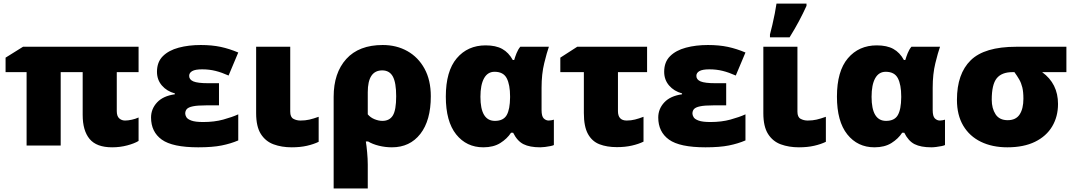

<svg xmlns="http://www.w3.org/2000/svg" viewBox="-20 -815 6017 1075"><path d="M680.2 -140.1Q696.8 -140.1 718 -144.8Q739.3 -149.4 755.9 -157.2V-25.9Q732.9 -11.7 692.6 -1Q652.3 9.8 607.9 9.8Q520.5 9.8 481.7 -36.9Q442.9 -83.5 442.9 -171.9V-411.1H319.8V0H128.9V-411.1H11.2V-492.2L108.9 -553.2H755.9V-411.1H633.8V-192.9Q633.8 -164.6 647.5 -152.3Q661.1 -140.1 680.2 -140.1Z M1206.1 -349.1V-225.1H1133.8Q1085 -225.1 1059.8 -219.7Q1034.7 -214.4 1025.9 -204.3Q1017.1 -194.3 1017.1 -179.2Q1017.1 -170.4 1023.4 -159.2Q1029.8 -147.9 1051.5 -139.9Q1073.2 -131.8 1118.2 -131.8Q1180.2 -131.8 1230 -145.5Q1279.8 -159.2 1314 -174.8V-28.8Q1272 -10.7 1220.9 -0.5Q1169.9 9.8 1089.8 9.8Q945.8 9.8 885.7 -33.4Q825.7 -76.7 825.7 -157.2Q825.7 -205.1 859.4 -241.5Q893.1 -277.8 959 -287.1V-292Q914.1 -304.2 886.5 -336.2Q858.9 -368.2 858.9 -413.1Q858.9 -467.8 891.8 -500.5Q924.8 -533.2 980.5 -548.1Q1036.1 -563 1104 -563Q1166.5 -563 1215.6 -552.5Q1264.6 -542 1314 -521L1259.8 -392.1Q1221.7 -409.2 1186.8 -418Q1151.9 -426.8 1111.8 -426.8Q1073.2 -426.8 1056.2 -417Q1039.1 -407.2 1039.1 -390.1Q1039.1 -369.1 1063 -359.1Q1086.9 -349.1 1146 -349.1Z M1605 -553.2V-189.9Q1605 -159.2 1622.8 -149.7Q1640.6 -140.1 1662.1 -140.1Q1689.5 -140.1 1711.9 -145.3Q1734.4 -150.4 1764.2 -161.1V-21Q1735.8 -7.3 1698.5 1.2Q1661.1 9.8 1613.3 9.8Q1557.1 9.8 1512 -6.8Q1466.8 -23.4 1440.4 -64.9Q1414.1 -106.4 1414.1 -181.2V-553.2Z M2392.1 -275.9Q2392.1 -140.6 2333.5 -65.4Q2274.9 9.8 2174.3 9.8Q2137.2 9.8 2101.6 1Q2065.9 -7.8 2041 -22.9H2028.3Q2032.2 0 2035.6 37.6Q2039.1 75.2 2039.1 106.9V240.2H1848.1V-272.9Q1848.1 -406.7 1918.9 -484.9Q1989.7 -563 2123 -563Q2200.2 -563 2261 -528.8Q2321.8 -494.6 2356.9 -430.4Q2392.1 -366.2 2392.1 -275.9ZM2120.1 -420.9Q2039.1 -420.9 2039.1 -298.8V-174.8Q2054.2 -156.7 2077.1 -147.5Q2100.1 -138.2 2121.1 -138.2Q2161.1 -138.2 2179.7 -168.7Q2198.2 -199.2 2198.2 -275.9Q2198.2 -352.5 2179.4 -386.7Q2160.6 -420.9 2120.1 -420.9Z M2686 9.8Q2591.8 9.8 2533.9 -62.7Q2476.1 -135.3 2476.1 -273.9Q2476.1 -416.5 2537.4 -488.8Q2598.6 -561 2699.2 -561Q2755.9 -561 2792 -541Q2828.1 -521 2851.1 -479H2858.9Q2863.8 -496.1 2872.1 -517.1Q2880.4 -538.1 2893.1 -553.2H3053.2Q3042 -522 3027.1 -461.2Q3012.2 -400.4 3012.2 -324.2V-199.2Q3012.2 -163.6 3024.4 -151.9Q3036.6 -140.1 3052.2 -140.1Q3059.1 -140.1 3068.4 -141.8Q3077.6 -143.6 3081.1 -145V-2.9Q3076.2 0 3062 2.9Q3047.9 5.9 3032 7.8Q3016.1 9.8 3004.9 9.8Q2945.8 9.8 2910.9 -7.8Q2876 -25.4 2853 -71.8H2841.3Q2819.3 -38.1 2781.2 -14.2Q2743.2 9.8 2686 9.8ZM2751 -138.2Q2798.3 -138.2 2816.9 -170.4Q2835.4 -202.6 2835.9 -270V-274.9Q2835.9 -340.8 2817.1 -377Q2798.3 -413.1 2749 -413.1Q2710.4 -413.1 2690.2 -376.7Q2669.9 -340.3 2669.9 -272.9Q2669.9 -138.2 2751 -138.2Z M3603 -553.2V-411.1H3439.9V-192.9Q3439.9 -140.1 3488.8 -140.1Q3513.2 -140.1 3535.4 -145.8Q3557.6 -151.4 3583 -161.1V-22Q3555.2 -8.3 3517.6 0.2Q3480 8.8 3434.1 8.8Q3377.9 8.8 3336.4 -7.3Q3294.9 -23.4 3272 -64.9Q3249 -106.4 3249 -182.1V-411.1H3117.2V-492.2L3211.9 -553.2Z M4045.9 -349.1V-225.1H3973.6Q3924.8 -225.1 3899.7 -219.7Q3874.5 -214.4 3865.7 -204.3Q3856.9 -194.3 3856.9 -179.2Q3856.9 -170.4 3863.3 -159.2Q3869.6 -147.9 3891.4 -139.9Q3913.1 -131.8 3958 -131.8Q4020 -131.8 4069.8 -145.5Q4119.6 -159.2 4153.8 -174.8V-28.8Q4111.8 -10.7 4060.8 -0.5Q4009.8 9.8 3929.7 9.8Q3785.6 9.8 3725.6 -33.4Q3665.5 -76.7 3665.5 -157.2Q3665.5 -205.1 3699.2 -241.5Q3732.9 -277.8 3798.8 -287.1V-292Q3753.9 -304.2 3726.3 -336.2Q3698.7 -368.2 3698.7 -413.1Q3698.7 -467.8 3731.7 -500.5Q3764.6 -533.2 3820.3 -548.1Q3876 -563 3943.8 -563Q4006.3 -563 4055.4 -552.5Q4104.5 -542 4153.8 -521L4099.6 -392.1Q4061.5 -409.2 4026.6 -418Q3991.7 -426.8 3951.7 -426.8Q3913.1 -426.8 3896 -417Q3878.9 -407.2 3878.9 -390.1Q3878.9 -369.1 3902.8 -359.1Q3926.8 -349.1 3985.8 -349.1Z M4444.8 -553.2V-189.9Q4444.8 -159.2 4462.6 -149.7Q4480.5 -140.1 4502 -140.1Q4529.3 -140.1 4551.8 -145.3Q4574.2 -150.4 4604 -161.1V-21Q4575.7 -7.3 4538.3 1.2Q4501 9.8 4453.1 9.8Q4397 9.8 4351.8 -6.8Q4306.6 -23.4 4280.3 -64.9Q4253.9 -106.4 4253.9 -181.2V-553.2ZM4291 -606V-622.1Q4297.4 -644.5 4304.4 -675.8Q4311.5 -707 4317.9 -738.8Q4324.2 -770.5 4327.6 -794.9H4495.6V-782.2Q4476.1 -739.3 4453.6 -697Q4431.2 -654.8 4400.9 -606Z M4876 9.8Q4781.7 9.8 4723.9 -62.7Q4666 -135.3 4666 -273.9Q4666 -416.5 4727.3 -488.8Q4788.6 -561 4889.2 -561Q4945.8 -561 4981.9 -541Q5018.1 -521 5041 -479H5048.8Q5053.7 -496.1 5062 -517.1Q5070.3 -538.1 5083 -553.2H5243.2Q5231.9 -522 5217 -461.2Q5202.1 -400.4 5202.1 -324.2V-199.2Q5202.1 -163.6 5214.4 -151.9Q5226.6 -140.1 5242.2 -140.1Q5249 -140.1 5258.3 -141.8Q5267.6 -143.6 5271 -145V-2.9Q5266.1 0 5252 2.9Q5237.8 5.9 5221.9 7.8Q5206.1 9.8 5194.8 9.8Q5135.7 9.8 5100.8 -7.8Q5065.9 -25.4 5043 -71.8H5031.2Q5009.3 -38.1 4971.2 -14.2Q4933.1 9.8 4876 9.8ZM4940.9 -138.2Q4988.3 -138.2 5006.8 -170.4Q5025.4 -202.6 5025.9 -270V-274.9Q5025.9 -340.8 5007.1 -377Q4988.3 -413.1 4939 -413.1Q4900.4 -413.1 4880.1 -376.7Q4859.9 -340.3 4859.9 -272.9Q4859.9 -138.2 4940.9 -138.2Z M5903.8 -232.9Q5903.8 -162.1 5871.1 -107.2Q5838.4 -52.2 5775.1 -21.2Q5711.9 9.8 5620.1 9.8Q5535.6 9.8 5471.9 -21.2Q5408.2 -52.2 5373 -111.6Q5337.9 -170.9 5337.9 -255.9Q5337.9 -401.9 5415 -477.5Q5492.2 -553.2 5669.9 -553.2H5950.7V-411.1H5814.9Q5903.8 -346.7 5903.8 -232.9ZM5532.7 -256.8Q5532.7 -208 5554.2 -175Q5575.7 -142.1 5622.1 -142.1Q5668 -142.1 5689 -174.3Q5710 -206.5 5710 -262.2Q5710 -300.8 5703.9 -325.7Q5697.8 -350.6 5686.5 -370.1Q5675.3 -389.6 5659.7 -411.1H5648.9Q5588.4 -411.1 5560.5 -376.5Q5532.7 -341.8 5532.7 -256.8Z"/></svg>

Font: Open Sans ExtraBold
Style: Regular
Weight: 800
Designer: Monotype Design Team
Foundry: Monotype Imaging Inc.
Version: Version 3.003; ttfautohint (v1.8.4)